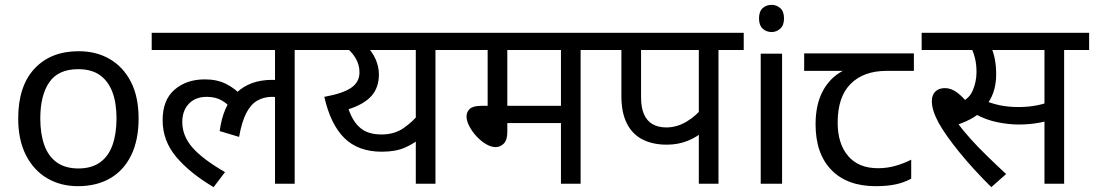

<svg xmlns="http://www.w3.org/2000/svg" viewBox="-20 -757 4507 791"><path d="M551 -269Q551 -180 520.5 -117.5Q490 -55 434 -22.5Q378 10 301 10Q230 10 174.5 -22.5Q119 -55 87 -117.5Q55 -180 55 -269Q55 -402 122 -474Q189 -546 304 -546Q377 -546 432.5 -513.5Q488 -481 519.5 -419.5Q551 -358 551 -269ZM146 -269Q146 -206 162.5 -159.5Q179 -113 214 -88Q249 -63 303 -63Q357 -63 392 -88Q427 -113 443.5 -159.5Q460 -206 460 -269Q460 -333 443 -378Q426 -423 391.5 -447.5Q357 -472 302 -472Q220 -472 183 -418Q146 -364 146 -269Z M605 -551V-622H1297V-551H1194V0H1113V-379L1157 -347Q1141 -354 1127 -356Q1113 -358 1101 -358Q1067 -358 1040 -342.5Q1013 -327 994.5 -291Q976 -255 965 -193L885 -217Q899 -322 954.5 -375Q1010 -428 1101 -428Q1121 -428 1138 -425Q1155 -422 1167 -418L1170 -396L1113 -415V-551ZM937 -304Q920 -328 894 -343Q868 -358 832 -358Q785 -358 758 -329.5Q731 -301 731 -254Q731 -197 773 -149Q815 -101 907 -48L860 14Q762 -44 706 -110.5Q650 -177 650 -262Q650 -345 699 -387.5Q748 -430 824 -430Q874 -430 911 -411.5Q948 -393 975 -363Z M1877 -622V-551H1774V0H1693V-216L1716 -191Q1687 -166 1648.5 -149Q1610 -132 1553 -132Q1456 -132 1399 -188Q1342 -244 1316 -358Q1393 -372 1427 -395.5Q1461 -419 1461 -459Q1461 -491 1444 -519Q1427 -547 1399 -566L1442 -551H1283V-622ZM1458 -551 1486 -572Q1514 -544 1527.5 -513Q1541 -482 1541 -450Q1541 -397 1511 -362.5Q1481 -328 1416 -307Q1434 -255 1465.5 -229Q1497 -203 1552 -203Q1605 -203 1643 -229.5Q1681 -256 1708 -290L1693 -239V-551Z M2372 -551V0H2291V-250H2070V-213Q2070 -180 2055.5 -165.5Q2041 -151 2022 -151Q2003 -151 1982 -163.5Q1961 -176 1943 -195.5Q1925 -215 1913.5 -237Q1902 -259 1902 -278Q1902 -296 1915.5 -308.5Q1929 -321 1963 -321H1989V-551H1863V-622H2475V-551ZM2291 -551H2070V-321H2291Z M2940 -551V0H2859V-244L2878 -217Q2853 -193 2813.5 -177Q2774 -161 2727 -161Q2668 -161 2626 -183Q2584 -205 2562 -249.5Q2540 -294 2540 -360V-551H2461V-622H3044V-551ZM2859 -551H2621V-357Q2621 -314 2633 -286.5Q2645 -259 2668.5 -245.5Q2692 -232 2725 -232Q2769 -232 2809.5 -256.5Q2850 -281 2875 -315L2859 -263Z M3202 -536V0H3114V-536ZM3159 -737Q3179 -737 3194.5 -723.5Q3210 -710 3210 -681Q3210 -653 3194.5 -639Q3179 -625 3159 -625Q3137 -625 3122 -639Q3107 -653 3107 -681Q3107 -710 3122 -723.5Q3137 -737 3159 -737Z M3588 10Q3470 10 3405 -57Q3340 -124 3340 -245Q3340 -325 3369 -380.5Q3398 -436 3452 -465H3293V-537H3745V-465H3632Q3538 -465 3484.5 -411.5Q3431 -358 3431 -252Q3431 -165 3474 -114.5Q3517 -64 3597 -64Q3634 -64 3668 -73.5Q3702 -83 3734 -99V-21Q3705 -5 3670 2.5Q3635 10 3588 10Z M4064 14Q3989 -60 3931.5 -131Q3874 -202 3847 -251Q3833 -277 3826 -299Q3819 -321 3819 -340Q3819 -366 3833.5 -380Q3848 -394 3873 -394Q3899 -394 3923.5 -375.5Q3948 -357 3972 -326L3925 -331Q3970 -345 3986.5 -382Q4003 -419 4003 -460Q4003 -495 3995.5 -522Q3988 -549 3979 -564L4020 -551H3777V-622H4194V-551H4028L4062 -566Q4073 -542 4078.5 -513.5Q4084 -485 4084 -450Q4084 -410 4072.5 -376.5Q4061 -343 4038 -317L4034 -310Q4016 -289 3990 -273Q3964 -257 3924 -243L3922 -254Q3947 -220 3978 -185.5Q4009 -151 4046 -115Q4083 -79 4125 -40ZM4177 -244Q4136 -244 4089 -253.5Q4042 -263 3998 -287L4025 -347Q4066 -330 4100.5 -323Q4135 -316 4176 -316Q4217 -316 4254.5 -323.5Q4292 -331 4330 -348V-272Q4295 -257 4256.5 -250.5Q4218 -244 4177 -244ZM4283 0V-551H4173V-622H4467V-551H4364V0Z"/></svg>

Font: lhindi05
Style: Book
Weight: 400
Designer: Jelle Bosma - Monotype Design Team
Foundry: Monotype Imaging Inc.
Version: Version 2.003